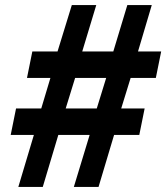

<svg xmlns="http://www.w3.org/2000/svg" viewBox="-20 -734 653 754"><path d="M113 -204H22L43 -308H142L178 -428H86L107 -532H206L262 -714H358L303 -532H425L480 -714H576L522 -532H613L592 -428H493L456 -308H548L527 -204H428L367 0H270L332 -204H209L148 0H52ZM360 -308 397 -428H275L238 -308Z"/></svg>

Font: Nebula Sans Bold
Style: Regular
Weight: 700
Italic angle: -9°
Designer: Paul D. Hunt for Adobe (as Source Sans)
Foundry: Nebula Entertainment & Broadcasting LLC
Version: Version 1.010